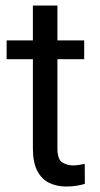

<svg xmlns="http://www.w3.org/2000/svg" viewBox="-20 -677 367 707"><path d="M290 -528.3V-459H191.4V-130.9Q191.4 -90.3 209.2 -79.1Q227.1 -67.9 249.5 -67.9Q260.7 -67.9 273.2 -70.1Q285.6 -72.3 292 -73.7L292.5 0Q281.7 3.4 264.4 6.6Q247.1 9.8 222.7 9.8Q189.5 9.8 161.6 -3.4Q133.8 -16.6 117.4 -47.6Q101.1 -78.6 101.1 -131.3V-459H4.4V-528.3H101.1V-656.7H191.4V-528.3Z"/></svg>

Font: Vazirmatn FD
Style: Regular
Weight: 400
Designer: Saber Rastikerdar
Foundry: Saber Rastikerdar
Version: Version 33.001